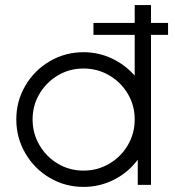

<svg xmlns="http://www.w3.org/2000/svg" viewBox="-20 -726 689 754"><path d="M347 -636H509V-706H573V-636H640V-589H573V0H521V-99Q484 -49 428 -20.5Q372 8 308 8Q236 8 175.5 -27.5Q115 -63 79.5 -124Q44 -185 44 -257Q44 -329 79.5 -389.5Q115 -450 175.5 -485.5Q236 -521 308 -521Q367 -521 419 -496.5Q471 -472 509 -429V-589H347ZM509 -257Q509 -312 482 -357.5Q455 -403 409 -430Q363 -457 308 -457Q253 -457 207.5 -430Q162 -403 135 -357.5Q108 -312 108 -257Q108 -202 135 -156Q162 -110 207.5 -83Q253 -56 308 -56Q363 -56 409 -83Q455 -110 482 -156Q509 -202 509 -257Z"/></svg>

Font: Lineal Light
Style: Regular
Weight: 300
Designer: Created by Frank Adebiaye with contributions from Anton Moglia & Ariel Martín Pérez
Created by Frank ADEBIAYE with FontF
Foundry: Velvetyne Type Foundry
Version: Version 2.000